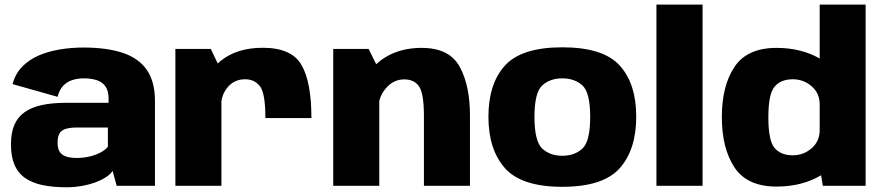

<svg xmlns="http://www.w3.org/2000/svg" viewBox="-20 -805 3825 832"><path d="M267.5 6.5Q303.5 6.5 336 0.5Q368.5 -5.5 395 -15.5Q421.5 -25.5 440.2 -38Q459 -50.5 468 -64.5L485.5 0H651.5V-366.5Q651.5 -451.5 616.2 -502.2Q581 -553 512 -576Q443 -599 341.5 -599Q288 -599 237.8 -590.5Q187.5 -582 146 -563.8Q104.5 -545.5 75.2 -515Q46 -484.5 34.5 -440.5L229.5 -385.5Q237.5 -416.5 254.5 -434Q271.5 -451.5 294.5 -458.5Q317.5 -465.5 342.5 -465.5Q376.5 -465.5 400.5 -457.2Q424.5 -449 437.5 -429.8Q450.5 -410.5 450.5 -377V-359.5H266.5Q206.5 -359.5 161.5 -349.8Q116.5 -340 86.8 -319Q57 -298 42.2 -263.8Q27.5 -229.5 27.5 -179.5Q27.5 -126.5 43 -90.5Q58.5 -54.5 89.5 -33.2Q120.5 -12 165 -2.8Q209.5 6.5 267.5 6.5ZM312.5 -120.5Q294 -120.5 278.5 -123.5Q263 -126.5 252 -133.8Q241 -141 235.2 -153.8Q229.5 -166.5 229.5 -187Q229.5 -208 235 -221Q240.5 -234 251.2 -240.5Q262 -247 278 -249.8Q294 -252.5 314 -252.5H447.5V-169.5Q437.5 -156 416.8 -144.8Q396 -133.5 369 -127Q342 -120.5 312.5 -120.5Z M1130 -293.5H1329.5Q1329.5 -449 1286.5 -523.5Q1243.5 -598 1118.5 -598Q1004.5 -598 933.5 -539Q862.5 -480 862.5 -392.5L938.5 -349.5Q938.5 -393.5 967 -427.5Q995.5 -461.5 1042.5 -461.5Q1083 -461.5 1106.5 -431.2Q1130 -401 1130 -293.5ZM740 0H939.5V-496L893.5 -593H740Z M1424 0H1623.5V-499.5L1577.5 -593H1424ZM1817 0H2016.5V-305.5Q2016.5 -434.5 1971.8 -516Q1927 -597.5 1807.5 -597.5Q1678.5 -597.5 1599 -516Q1519.5 -434.5 1519.5 -353L1616.5 -312.5Q1616.5 -379.5 1650.2 -420.2Q1684 -461 1731.5 -461Q1775.5 -461 1796.2 -430Q1817 -399 1817 -302.5Z M2416.5 4.5Q2594 4.5 2665.5 -76.2Q2737 -157 2737 -299Q2737 -442 2665.5 -521Q2594 -600 2416.5 -600Q2240 -600 2168.2 -521Q2096.5 -442 2096.5 -299Q2096.5 -157 2168.2 -76.2Q2240 4.5 2416.5 4.5ZM2416.5 -130Q2363.5 -130 2329.8 -161.2Q2296 -192.5 2296 -298.5Q2296 -404 2329.8 -434.8Q2363.5 -465.5 2416.5 -465.5Q2470 -465.5 2503.8 -434.8Q2537.5 -404 2537.5 -298.5Q2537.5 -192.5 2503.8 -161.2Q2470 -130 2416.5 -130Z M2824.5 0H3024.5V-785H2824.5Z M3545.5 0H3731V-785H3532V-84.5ZM3345 3.5Q3455.5 3.5 3538 -45.5Q3620.5 -94.5 3620.5 -158L3532 -241Q3532 -193 3497 -162.5Q3462 -132 3415.5 -132Q3364 -132 3336.8 -163.5Q3309.5 -195 3309.5 -297Q3309.5 -398 3336.8 -429.8Q3364 -461.5 3415.5 -461.5Q3462 -461.5 3497 -431.2Q3532 -401 3532 -353.5L3620.5 -435.5Q3620.5 -498.5 3538 -548Q3455.5 -597.5 3345 -597.5Q3218 -597.5 3163 -515.5Q3108 -433.5 3108 -298Q3108 -162 3163 -79.2Q3218 3.5 3345 3.5Z"/></svg>

Font: Anybody Thin ExtraBold
Style: Regular
Weight: 800
Version: Version 1.113;gftools[0.9.25]